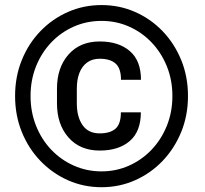

<svg xmlns="http://www.w3.org/2000/svg" viewBox="-20 -741 823 770"><path d="M387.2 9.8Q315.4 9.8 252.7 -18.1Q189.9 -45.9 142.1 -95.7Q94.2 -145.5 67.4 -211.9Q40.5 -278.3 40.5 -356Q40.5 -433.6 67.4 -500Q94.2 -566.4 142.1 -616Q189.9 -665.5 252.7 -693.1Q315.4 -720.7 387.2 -720.7Q459 -720.7 521.7 -693.1Q584.5 -665.5 632.1 -616Q679.7 -566.4 706.8 -500Q733.9 -433.6 733.9 -356Q733.9 -278.3 706.8 -211.9Q679.7 -145.5 632.1 -95.7Q584.5 -45.9 521.7 -18.1Q459 9.8 387.2 9.8ZM379.9 -137.2Q300.8 -137.2 254.6 -189.7Q208.5 -242.2 208.5 -326.2V-385.7Q208.5 -469.7 254.6 -522.2Q300.8 -574.7 379.9 -574.7Q456.1 -574.7 500.7 -536.1Q545.4 -497.6 545.4 -420.9H465.3Q465.3 -466.8 443.6 -486.1Q421.9 -505.4 379.9 -505.4Q349.6 -505.4 329.1 -490.2Q308.6 -475.1 298.3 -448.2Q288.1 -421.4 288.1 -386.2V-326.2Q288.1 -272.5 311 -239.3Q334 -206.1 379.9 -206.1Q421.9 -206.1 443.4 -225.1Q464.8 -244.1 464.8 -290.5H544.9Q544.9 -213.9 500.5 -175.5Q456.1 -137.2 379.9 -137.2ZM387.2 -53.7Q445.8 -53.7 497.3 -76.7Q548.8 -99.6 587.9 -140.6Q627 -181.6 649.2 -236.8Q671.4 -292 671.4 -356Q671.4 -419.9 649.2 -474.9Q627 -529.8 587.9 -570.8Q548.8 -611.8 497.3 -634.5Q445.8 -657.2 387.2 -657.2Q328.1 -657.2 276.4 -634.5Q224.6 -611.8 185.5 -570.8Q146.5 -529.8 124.5 -474.9Q102.5 -419.9 102.5 -356Q102.5 -292 124.5 -236.8Q146.5 -181.6 185.5 -140.6Q224.6 -99.6 276.4 -76.7Q328.1 -53.7 387.2 -53.7Z"/></svg>

Font: Heebo Black
Style: Regular
Weight: 900
Designer: Oded Ezer
Foundry: Ezer Type House
Version: Version 3.100